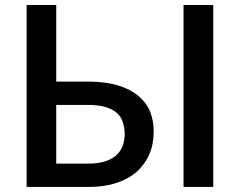

<svg xmlns="http://www.w3.org/2000/svg" viewBox="-20 -740 949 760"><path d="M202.6 -92.3H330.1Q367.7 -92.3 397 -101.6Q422.4 -109.4 440.9 -126Q458 -141.6 465.8 -163.1Q473.6 -185.5 473.6 -209Q473.6 -233.9 465.8 -257.3Q458.5 -279.8 441.4 -293.9Q422.4 -309.1 397.5 -316.4Q368.7 -324.7 330.6 -324.7H202.6ZM202.6 -417H330.6Q396.5 -417 447.3 -401.9Q495.6 -387.2 527.3 -360.8Q559.6 -333.5 574.2 -298.3Q588.4 -261.7 588.4 -221.2Q588.4 -168.9 571.3 -129.9Q553.7 -89.4 521 -60.1Q489.7 -32.2 439.9 -15.6Q392.6 0 330.1 0H85.4V-720.2H202.6ZM824.2 -720.2V0H706.5V-720.2Z"/></svg>

Font: Lato-SemiBold
Style: Regular
Weight: 500
Designer: Lukasz Dziedzic with Adam Twardoch and Botio Nikoltchev
Foundry: tyPoland Lukasz Dziedzic
Version: ""